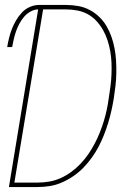

<svg xmlns="http://www.w3.org/2000/svg" viewBox="-20 -755 540 775"><path d="M16 0 134 -717Q119 -717 103.5 -708.5Q88 -700 77 -687Q66 -674 58 -659Q50 -644 44.5 -628Q39 -612 35.5 -596.5Q32 -581 29 -565H9Q12 -583 16.5 -601.5Q21 -620 28 -638Q35 -656 45 -673Q55 -690 68.5 -704.5Q82 -719 100.5 -727Q119 -735 137 -735H246Q272 -735 296.5 -730.5Q321 -726 342.5 -714.5Q364 -703 381 -686.5Q398 -670 410 -649.5Q422 -629 430 -606Q438 -583 442.5 -559Q447 -535 448.5 -509.5Q450 -484 449.5 -458.5Q449 -433 446 -407.5Q443 -382 439 -356Q435 -332 429.5 -307.5Q424 -283 416.5 -258.5Q409 -234 399.5 -210Q390 -186 378 -163Q366 -140 350.5 -118.5Q335 -97 316.5 -78Q298 -59 276 -44Q254 -29 230 -18.5Q206 -8 181 -4Q156 0 131 0ZM38 -18H131Q155 -18 178.5 -22Q202 -26 224.5 -36Q247 -46 267.5 -61Q288 -76 305.5 -94.5Q323 -113 337 -133.5Q351 -154 362.5 -176Q374 -198 383 -220.5Q392 -243 399 -266Q406 -289 411 -312.5Q416 -336 419 -359Q423 -383 426 -407Q429 -431 430 -455Q431 -479 430 -502.5Q429 -526 425 -548.5Q421 -571 414 -592.5Q407 -614 396 -633.5Q385 -653 370 -669.5Q355 -686 335.5 -697Q316 -708 293 -712.5Q270 -717 246 -717H154Z"/></svg>

Font: Iosevka SS04 Thin Oblique
Style: Regular
Weight: 100
Italic angle: -9°
Monospace: yes
Designer: Belleve Invis
Foundry: Belleve Invis
Version: Version 19.0.0; ttfautohint (v1.8.4)